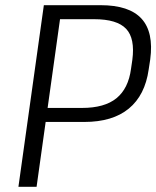

<svg xmlns="http://www.w3.org/2000/svg" viewBox="-20 -720 602 740"><path d="M149 -700H368Q478 -700 525.5 -648Q573 -596 559 -491L553 -452Q539 -353 476.5 -301.5Q414 -250 305 -250H152L159 -304H296Q383 -304 429 -341.5Q475 -379 485 -455L490 -489Q501 -572 466 -609Q431 -646 343 -646H195L214 -665L121 0H51Z"/></svg>

Font: Pathway Extreme 28pt Light
Style: Italic
Weight: 300
Italic angle: -8°
Designer: Eduardo Rodriguez Tunni
Foundry: Eduardo Rodriguez Tunni
Version: Version 1.001;gftools[0.9.26]